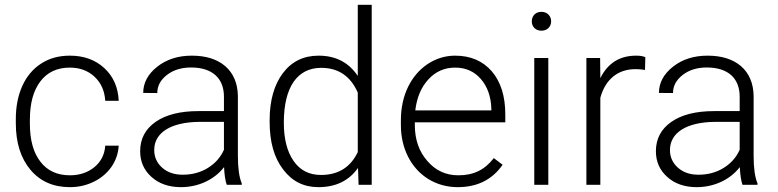

<svg xmlns="http://www.w3.org/2000/svg" viewBox="-20 -770 3240 800"><path d="M271.5 -39.6C218.3 -39.6 177.2 -58.6 148.4 -96.2C119.1 -133.8 104.5 -186.5 104.5 -253.9V-271C104.5 -339.8 119.1 -393.1 148.4 -431.2C177.2 -469.2 218.3 -488.3 271 -488.3C312.5 -488.3 346.7 -475.6 374 -450.2C400.9 -424.8 416 -391.6 418.5 -350.1H474.6C472.2 -406.2 452.1 -451.7 414.6 -486.3C377 -521 329.1 -538.1 271 -538.1C225.6 -538.1 185.5 -527.3 151.9 -505.4C83.5 -461.9 45.9 -378.4 45.9 -274.4V-256.8C45.9 -175.3 66.4 -110.8 106.9 -62.5C147.5 -14.2 202.1 9.8 271.5 9.8C306.6 9.8 339.8 2.4 370.6 -12.7C432.1 -42.5 471.2 -98.6 474.6 -163.1H418.5C416 -126.5 401.4 -97.2 374 -74.2C346.2 -51.3 312 -39.6 271.5 -39.6Z M987.3 0V-5.9C976.6 -31.2 971.2 -69.3 971.2 -120.6V-370.6C970.2 -423.3 952.6 -464.4 918.9 -494.1C884.8 -523.4 838.4 -538.1 779.3 -538.1C722.2 -538.1 674.3 -522.9 635.3 -492.2C596.2 -461.4 576.7 -424.8 576.7 -382.8L635.3 -382.3C635.3 -411.6 648.4 -436.5 675.3 -457.5C702.1 -478.5 735.8 -488.8 776.4 -488.8C865.7 -488.8 913.1 -442.9 913.1 -367.2V-307.1H807.1C730.5 -307.1 670.9 -292 628.4 -262.2C585.4 -232.4 564 -191.4 564 -140.1C564 -96.7 579.6 -61 611.3 -32.7C642.6 -4.4 683.6 9.8 734.4 9.8C805.2 9.8 872.6 -20.5 913.6 -73.7C915 -41 918.9 -16.6 924.8 0ZM741.2 -42C706.1 -42 677.7 -51.8 655.8 -71.3C633.8 -90.8 622.6 -115.2 622.6 -145C622.6 -217.3 691.9 -260.7 808.6 -262.2H913.1V-146C898.9 -114.3 877 -89.4 846.2 -70.3C815.4 -51.3 780.3 -42 741.2 -42Z M1103.5 -262.2C1103.5 -178.7 1122.1 -112.8 1159.7 -64C1196.8 -14.6 1245.6 9.8 1306.6 9.8C1379.4 9.8 1434.1 -17.1 1471.7 -70.3L1474.1 0H1528.8V-750H1470.7V-453.6C1433.1 -509.8 1378.9 -538.1 1307.6 -538.1C1244.6 -538.1 1195.3 -513.7 1158.7 -465.3C1122.1 -416.5 1103.5 -351.1 1103.5 -269ZM1162.6 -258.8C1162.6 -409.2 1220.2 -487.3 1318.4 -487.3C1389.6 -487.3 1440.4 -453.1 1470.7 -384.3V-136.2C1440.4 -72.8 1389.2 -41 1317.4 -41C1268.1 -41 1230 -60.5 1203.1 -99.6C1176.3 -138.2 1162.6 -191.4 1162.6 -258.8Z M1887.2 9.8C1968.8 9.8 2031.2 -21.5 2074.2 -83.5L2037.6 -111.3C1998.5 -61 1952.1 -39.6 1889.6 -39.6C1837.4 -39.6 1794.4 -59.6 1760.3 -99.6C1725.6 -139.2 1708.5 -189 1708.5 -249V-260.3H2085.4V-293C2085.4 -368.7 2066.9 -428.7 2029.3 -472.7C1991.7 -516.1 1940.4 -538.1 1876.5 -538.1C1835.4 -538.1 1797.4 -526.4 1762.2 -503.4C1691.9 -456.5 1650.4 -371.6 1650.4 -270V-249C1650.4 -199.7 1660.6 -155.8 1680.7 -116.2C1721.2 -37.1 1797.4 9.8 1887.2 9.8ZM1876.5 -488.3C1920.9 -488.3 1956.5 -472.2 1983.9 -440.4C2011.2 -408.7 2025.9 -367.2 2027.3 -316.4V-310.1H1710.4C1716.8 -364.3 1735.4 -407.7 1765.6 -439.9C1795.4 -472.2 1832.5 -488.3 1876.5 -488.3Z M2264.6 -528.3H2206.1V0H2264.6ZM2195.8 -681.2C2195.8 -659.2 2210.9 -642.1 2235.8 -642.1C2260.7 -642.1 2276.4 -659.2 2276.4 -681.2C2276.4 -703.1 2260.7 -720.7 2235.8 -720.7C2210.9 -720.7 2195.8 -703.1 2195.8 -681.2Z M2668.9 -531.7C2659.7 -536.1 2646.5 -538.1 2630.4 -538.1C2562 -538.1 2512.2 -506.8 2481.4 -444.3L2480.5 -528.3H2423.3V0H2481.4V-362.8C2502.9 -440.4 2555.2 -481.9 2627.9 -481.9C2642.1 -481.9 2655.3 -481 2667.5 -478.5Z M3136.2 0V-5.9C3125.5 -31.2 3120.1 -69.3 3120.1 -120.6V-370.6C3119.1 -423.3 3101.6 -464.4 3067.9 -494.1C3033.7 -523.4 2987.3 -538.1 2928.2 -538.1C2871.1 -538.1 2823.2 -522.9 2784.2 -492.2C2745.1 -461.4 2725.6 -424.8 2725.6 -382.8L2784.2 -382.3C2784.2 -411.6 2797.4 -436.5 2824.2 -457.5C2851.1 -478.5 2884.8 -488.8 2925.3 -488.8C3014.6 -488.8 3062 -442.9 3062 -367.2V-307.1H2956.1C2879.4 -307.1 2819.8 -292 2777.3 -262.2C2734.4 -232.4 2712.9 -191.4 2712.9 -140.1C2712.9 -96.7 2728.5 -61 2760.3 -32.7C2791.5 -4.4 2832.5 9.8 2883.3 9.8C2954.1 9.8 3021.5 -20.5 3062.5 -73.7C3064 -41 3067.9 -16.6 3073.7 0ZM2890.1 -42C2855 -42 2826.7 -51.8 2804.7 -71.3C2782.7 -90.8 2771.5 -115.2 2771.5 -145C2771.5 -217.3 2840.8 -260.7 2957.5 -262.2H3062V-146C3047.9 -114.3 3025.9 -89.4 2995.1 -70.3C2964.4 -51.3 2929.2 -42 2890.1 -42Z"/></svg>

Font: Shabnam Thin
Style: Regular
Weight: 100
Foundry: DejaVu fonts team - Redesigned by Saber Rastikerdar - Based on Vazir font
Version: Version 5.0.1